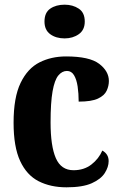

<svg xmlns="http://www.w3.org/2000/svg" viewBox="-20 -790 517 820"><path d="M264 10Q196 10 145 -16Q94 -42 66 -102.5Q38 -163 38 -266Q38 -374 68 -436Q98 -498 148.5 -523.5Q199 -549 262 -549Q362 -549 403.5 -517.5Q445 -486 445 -444Q445 -423 435.5 -402.5Q426 -382 398.5 -369Q371 -356 316 -356Q316 -391 311.5 -421Q307 -451 296 -469Q285 -487 266 -487Q245 -487 229 -467.5Q213 -448 204.5 -400Q196 -352 196 -267Q196 -166 218.5 -114.5Q241 -63 294 -63Q339 -63 370.5 -87.5Q402 -112 417 -147Q444 -132 444 -102Q444 -77 427.5 -51Q411 -25 372 -7.5Q333 10 264 10ZM256 -626Q219 -626 194.5 -644Q170 -662 170 -698Q170 -736 194.5 -753Q219 -770 256 -770Q291 -770 316.5 -753Q342 -736 342 -698Q342 -662 316.5 -644Q291 -626 256 -626Z"/></svg>

Font: Noto Serif Lao Condensed ExtraBold
Style: Regular
Weight: 800
Width: 3
Designer: Monotype Design Team
Foundry: Monotype Imaging Inc.
Version: Version 2.003; ttfautohint (v1.8.4.7-5d5b)